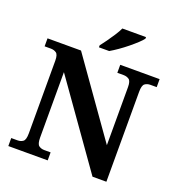

<svg xmlns="http://www.w3.org/2000/svg" viewBox="-161 -1063 1110 1196"><g transform="rotate(20 394.0 -465.5)"><path d="M28 0V-53H70Q91 -53 106 -64Q121 -75 121 -118V-600Q121 -640 105.5 -650.5Q90 -661 70 -661H28V-714H250L603 -215V-600Q603 -640 587.5 -650.5Q572 -661 552 -661H510V-714H771V-661H729Q708 -661 693 -650Q678 -639 678 -596V0H586L196 -551V-118Q196 -75 211 -64Q226 -53 247 -53H289V0ZM348 -784Q363 -803 381.5 -829Q400 -855 417.5 -882Q435 -909 445 -931H602V-921Q593 -908 571.5 -888Q550 -868 523 -846Q496 -824 468 -804.5Q440 -785 416 -771H348Z"/></g></svg>

Font: Noto Serif Tamil
Style: Bold Italic
Weight: 700
Italic angle: -12°
Designer: Indian Type Foundry, Tom Grace, and the Monotype Design Team
Foundry: Monotype Imaging Inc.
Version: Version 2.003; ttfautohint (v1.8.4.7-5d5b)